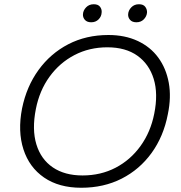

<svg xmlns="http://www.w3.org/2000/svg" viewBox="-20 -875 855 905"><path d="M363 10Q258 10 188 -38Q118 -86 90.5 -171Q63 -256 84 -364Q105 -467 161.5 -545Q218 -623 302 -666.5Q386 -710 491 -710Q569 -710 629 -682Q689 -654 726 -603.5Q763 -553 775.5 -485Q788 -417 771 -336Q751 -232 694.5 -154Q638 -76 553.5 -33Q469 10 363 10ZM369 -48Q455 -48 525 -84.5Q595 -121 642.5 -187Q690 -253 707 -339Q726 -433 704.5 -503Q683 -573 627.5 -612.5Q572 -652 486 -652Q401 -652 331 -615.5Q261 -579 213.5 -513.5Q166 -448 149 -361Q130 -265 151.5 -194.5Q173 -124 229 -86Q285 -48 369 -48ZM410 -770Q390 -770 380 -781.5Q370 -793 371 -808Q372 -826 386 -840.5Q400 -855 422 -855Q443 -855 452 -842.5Q461 -830 459 -815Q458 -797 444.5 -783.5Q431 -770 410 -770ZM623 -770Q603 -770 593 -781.5Q583 -793 584 -808Q585 -826 599 -840.5Q613 -855 635 -855Q656 -855 665 -842.5Q674 -830 673 -815Q671 -797 657.5 -783.5Q644 -770 623 -770Z"/></svg>

Font: REM ExtraLight
Style: Italic
Weight: 250
Italic angle: -11°
Designer: Octavio Pardo
Foundry: Ashler Design
Version: Version 1.005;gftools[0.9.28]